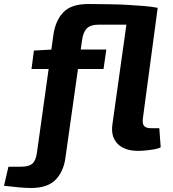

<svg xmlns="http://www.w3.org/2000/svg" viewBox="-127 -741 860 957"><path d="M313 -721Q332 -721 363 -720.5Q394 -720 433 -719.5Q472 -719 512.5 -716.5Q553 -714 591 -711Q629 -708 659 -702L585 -150Q582 -125 591 -113.5Q600 -102 627 -102H667L674 -7Q662 0 640.5 3.5Q619 7 597.5 9Q576 11 562 11Q494 11 459.5 -24Q425 -59 433 -119L503 -618H363Q326 -618 307 -600.5Q288 -583 282 -541L199 46Q190 114 150 155Q110 196 28 196Q2 196 -31 193Q-64 190 -107 185L-85 90H-23Q16 90 33.5 75.5Q51 61 57 21L139 -566Q149 -638 188.5 -679.5Q228 -721 313 -721ZM403 -494 389 -397H30L42 -489L131 -494Z"/></svg>

Font: Exo 2
Style: Bold Italic
Weight: 700
Italic angle: -8°
Designer: Natanael Gama
Foundry: Natanael Gama
Version: Version 2.010